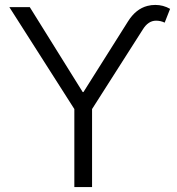

<svg xmlns="http://www.w3.org/2000/svg" viewBox="-20 -758 718 780"><path d="M316 -384H319L500 -671Q532 -722 579 -734Q594 -738 611 -738Q643 -738 671 -722L649 -666Q633 -674 614 -674Q582 -674 560 -638L354 -315V2H282V-315L18 -729H101Z"/></svg>

Font: Sinter Normal
Style: Regular
Weight: 350
Foundry: Adobe & rsms
Version: Version 1.000